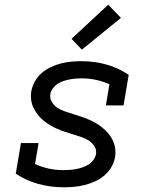

<svg xmlns="http://www.w3.org/2000/svg" viewBox="-20 -788 640 816"><path d="M250 8Q194 8 142 -6.5Q90 -21 47 -50L69 -180H144L129 -91Q157 -78 187 -71.5Q217 -65 250 -65Q263 -65 276.5 -66Q290 -67 303.5 -69.5Q317 -72 330 -76.5Q343 -81 355 -88Q367 -95 376 -107Q385 -119 388 -132Q391 -151 381.5 -166Q372 -181 357.5 -190.5Q343 -200 326 -205.5Q309 -211 291.5 -216.5Q274 -222 257 -227.5Q240 -233 224 -240Q208 -247 193 -256Q178 -265 164.5 -276Q151 -287 140.5 -300.5Q130 -314 122.5 -329.5Q115 -345 112.5 -363Q110 -381 113 -400Q117 -422 128.5 -442.5Q140 -463 157.5 -478Q175 -493 196.5 -503Q218 -513 239.5 -518.5Q261 -524 283 -526Q305 -528 327 -528Q382 -528 433 -513.5Q484 -499 527 -470L505 -340H430L445 -430Q418 -442 388.5 -448.5Q359 -455 327 -455Q314 -455 301.5 -454Q289 -453 276 -450.5Q263 -448 249.5 -443.5Q236 -439 224.5 -431.5Q213 -424 204.5 -412.5Q196 -401 194 -388Q191 -370 200.5 -354.5Q210 -339 224.5 -329.5Q239 -320 256 -314.5Q273 -309 290 -303.5Q307 -298 324 -292.5Q341 -287 357 -280Q373 -273 388 -264.5Q403 -256 416.5 -244.5Q430 -233 441 -220Q452 -207 459.5 -191Q467 -175 469.5 -157Q472 -139 469 -120Q465 -98 453 -77.5Q441 -57 422.5 -41.5Q404 -26 382.5 -16.5Q361 -7 339 -1.5Q317 4 294.5 6Q272 8 250 8ZM328 -577 284 -623 440 -768 494 -712Z"/></svg>

Font: Iosevka HT Extended
Style: Italic
Weight: 400
Width: 7
Italic angle: -9°
Monospace: yes
Designer: Belleve Invis
Foundry: Belleve Invis
Version: Version 32.3.0; ttfautohint (v1.8.4)